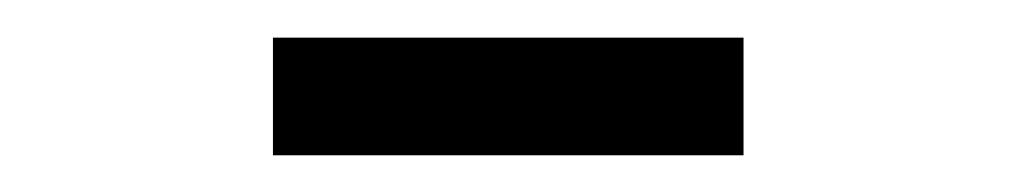

<svg xmlns="http://www.w3.org/2000/svg" viewBox="-20 -270 540 102"><path d="M375 -187.5V-250H125V-187.5Z"/></svg>

Font: Unifont
Style: Regular
Weight: 500
Version: Version 15.1.04